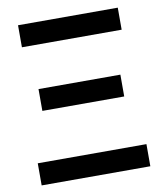

<svg xmlns="http://www.w3.org/2000/svg" viewBox="-81 -781 724 847"><g transform="rotate(-10 281.0 -357.0)"><path d="M523.9 -99.1V0H37.1V-99.1ZM57.1 -713.9H503.9V-615.2H57.1ZM97.2 -420.9H463.9V-323.2H97.2Z"/></g></svg>

Font: OpenSans-Semibold
Style: Regular
Weight: 600
Foundry: Ascender Corporation
Version: Version 1.10